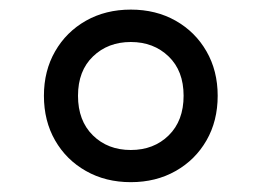

<svg xmlns="http://www.w3.org/2000/svg" viewBox="-20 -769 545 400"><path d="M252.5 -389.5Q200 -389.5 159 -412.8Q118 -436 94.8 -476.5Q71.5 -517 71.5 -569.5Q71.5 -621.5 94.8 -662Q118 -702.5 159 -725.8Q200 -749 252.5 -749Q305 -749 346 -725.8Q387 -702.5 410.2 -662Q433.5 -621.5 433.5 -569.5Q433.5 -517 410.2 -476.5Q387 -436 346 -412.8Q305 -389.5 252.5 -389.5ZM252.5 -456.5Q300.5 -456.5 331.5 -487Q362.5 -517.5 362.5 -569.5Q362.5 -621.5 331.2 -651.5Q300 -681.5 252.5 -681.5Q205 -681.5 173.8 -651.5Q142.5 -621.5 142.5 -569.5Q142.5 -517.5 173.5 -487Q204.5 -456.5 252.5 -456.5Z"/></svg>

Font: Encode Sans SmExp Md
Style: Regular
Weight: 500
Width: 6
Designer: Multiple Designers
Foundry: Impallari Type
Version: Version 3.002; ttfautohint (v1.8.3) -l 8 -r 50 -G 200 -x 14 